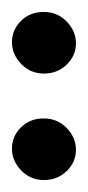

<svg xmlns="http://www.w3.org/2000/svg" viewBox="54 -735 147 321"><g transform="rotate(90 127.5 -574.5)"><path d="M268 -574.5Q268 -552 252 -536.5Q236 -521 215.5 -521Q195 -521 180 -536Q165 -551 165 -574Q165 -597 181 -612.5Q197 -628 217.5 -628Q238 -628 253 -612.5Q268 -597 268 -574.5ZM90 -574.5Q90 -552 74 -536.5Q58 -521 37.5 -521Q17 -521 2 -536Q-13 -551 -13 -574Q-13 -597 3 -612.5Q19 -628 39.5 -628Q60 -628 75 -612.5Q90 -597 90 -574.5Z"/></g></svg>

Font: Overlock
Style: Regular
Weight: 400
Designer: Dario Muhafara
Foundry: Dario Manuel Muhafara
Version: Version 1.002